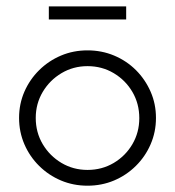

<svg xmlns="http://www.w3.org/2000/svg" viewBox="-20 -572 547 600"><path d="M253.5 8.3Q209 8.3 170.5 -8Q131.9 -24.3 102.4 -53.5Q72.9 -82.6 56.2 -121.2Q39.6 -159.7 39.6 -203.5Q39.6 -247.2 56.2 -285.4Q72.9 -323.6 102.4 -352.8Q131.9 -381.9 170.5 -398.3Q209 -414.6 253.5 -414.6Q297.9 -414.6 336.8 -398.3Q375.7 -381.9 404.9 -352.8Q434 -323.6 450.7 -285.4Q467.4 -247.2 467.4 -203.5Q467.4 -159.7 450.7 -121.2Q434 -82.6 404.5 -53.5Q375 -24.3 336.5 -8Q297.9 8.3 253.5 8.3ZM253.5 -41Q298.6 -41 335.4 -62.8Q372.2 -84.7 393.8 -121.5Q415.3 -158.3 415.3 -202.8Q415.3 -247.9 393.8 -284.7Q372.2 -321.5 335.4 -343.4Q298.6 -365.3 253.5 -365.3Q209 -365.3 172.2 -343.4Q135.4 -321.5 113.5 -284.7Q91.7 -247.9 91.7 -203.5Q91.7 -158.3 113.5 -121.5Q135.4 -84.7 172.2 -62.8Q209 -41 253.5 -41ZM132.6 -511.1V-552.1H374.3V-511.1Z"/></svg>

Font: Afacad Flux Light
Style: Regular
Weight: 300
Designer: Kristian Moeller
Foundry: Dicotype
Version: Version 1.100